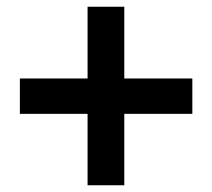

<svg xmlns="http://www.w3.org/2000/svg" viewBox="-20 -660 630 570"><path d="M240 -110V-322H39V-427H240V-640H349V-427H551V-322H349V-110Z"/></svg>

Font: Noto Sans SC Thin
Style: Bold
Weight: 700
Version: Version 2.004-H2;hotconv 1.0.118;makeotfexe 2.5.65603